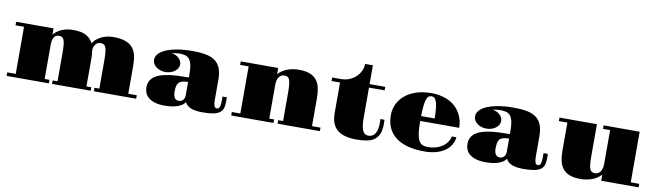

<svg xmlns="http://www.w3.org/2000/svg" viewBox="-40 -1306 6491 1899"><g transform="rotate(10 3206.0 -356.5)"><path d="M39.1 -35.2H124.5V-508.3H39.1V-543.5H415V-481Q446.8 -519.5 497.1 -540.8Q547.4 -562 612.8 -562Q694.3 -562 741.2 -536.1Q788.1 -510.3 810.1 -462.9Q821.8 -483.9 842.3 -502Q862.8 -520 889.2 -533.4Q915.5 -546.9 946.8 -554.4Q978 -562 1011.2 -562Q1084.5 -562 1131.6 -545.7Q1178.7 -529.3 1206.3 -497.8Q1233.9 -466.3 1244.4 -420.7Q1254.9 -375 1254.9 -315.9V-35.2H1340.3V0H915.5V-35.2H964.4V-315.9Q964.4 -366.2 961.4 -398.2Q958.5 -430.2 951.2 -448.5Q943.8 -466.8 931.6 -473.9Q919.4 -481 900.9 -481Q869.1 -481 851.3 -459.7Q833.5 -438.5 828.1 -403.3Q832 -383.3 833.5 -361.6Q835 -339.8 835 -315.9V-35.2H883.3V0H495.6V-35.2H544.4V-315.9Q544.4 -366.2 541.5 -398.2Q538.6 -430.2 531.2 -448.5Q523.9 -466.8 511.7 -473.9Q499.5 -481 481 -481Q462.4 -481 449.7 -473.1Q437 -465.3 429.2 -451.2Q421.4 -437 418.2 -417.5Q415 -397.9 415 -375V-35.2H463.4V0H39.1Z M1420.4 -127.9Q1420.4 -165.5 1434.6 -192.6Q1448.7 -219.7 1474.6 -238.5Q1500.5 -257.3 1536.6 -268.8Q1572.8 -280.3 1616.9 -286.6Q1661.1 -293 1711.9 -295.2Q1762.7 -297.4 1817.4 -297.4V-324.7Q1817.4 -387.2 1808.8 -424.8Q1800.3 -462.4 1783 -482.4Q1765.6 -502.4 1740.2 -508.5Q1714.8 -514.6 1681.2 -514.6Q1663.1 -514.6 1642.8 -511.7Q1622.6 -508.8 1606.9 -504.9Q1629.4 -502.4 1648.4 -493.7Q1667.5 -484.9 1681.2 -471.7Q1694.8 -458.5 1702.4 -442.4Q1710 -426.3 1710 -409.7Q1710 -389.2 1699.7 -371.1Q1689.5 -353 1671.4 -339.6Q1653.3 -326.2 1629.4 -318.4Q1605.5 -310.5 1578.1 -310.5Q1550.8 -310.5 1527.1 -318.4Q1503.4 -326.2 1485.6 -339.6Q1467.8 -353 1457.5 -371.1Q1447.3 -389.2 1447.3 -409.7Q1447.3 -437 1462.2 -459Q1477.1 -481 1502.7 -497.8Q1528.3 -514.6 1563.2 -526.9Q1598.1 -539.1 1638.2 -546.9Q1678.2 -554.7 1721.4 -558.3Q1764.6 -562 1807.6 -562Q1883.8 -562 1940.2 -551.5Q1996.6 -541 2033.9 -514.4Q2071.3 -487.8 2089.8 -441.7Q2108.4 -395.5 2108.4 -324.7V-120.1Q2108.4 -83.5 2116 -63.7Q2123.5 -43.9 2144 -43.9Q2154.3 -43.9 2160.9 -50.5Q2167.5 -57.1 2171.1 -67.9Q2174.8 -78.6 2176.3 -92.8Q2177.7 -106.9 2177.7 -121.6V-169.9H2221.2V-121.6Q2221.2 -82.5 2211.2 -55.7Q2201.2 -28.8 2176.5 -12.2Q2151.9 4.4 2110.6 11.5Q2069.3 18.6 2006.8 18.6Q1975.1 18.6 1947.5 15.1Q1919.9 11.7 1897.2 3.4Q1874.5 -4.9 1857.9 -18.6Q1841.3 -32.2 1831.5 -52.7Q1816.9 -30.3 1792.5 -16.4Q1768.1 -2.4 1739.7 5.4Q1711.4 13.2 1682.6 15.9Q1653.8 18.6 1629.9 18.6Q1572.8 18.6 1532.7 6.6Q1492.7 -5.4 1467.8 -25.4Q1442.9 -45.4 1431.6 -72Q1420.4 -98.6 1420.4 -127.9ZM1702.1 -133.3Q1702.1 -97.2 1715.3 -75Q1728.5 -52.7 1758.8 -52.7Q1784.2 -52.7 1800.8 -71Q1817.4 -89.4 1817.4 -120.1V-252.4Q1782.2 -252.4 1759.8 -246.1Q1737.3 -239.7 1724.4 -225.8Q1711.4 -211.9 1706.8 -189Q1702.1 -166 1702.1 -133.3Z M2294.9 -35.2H2380.4V-508.3H2294.9V-543.5H2670.9V-481Q2686.5 -500 2708.7 -515.1Q2731 -530.3 2757.8 -540.8Q2784.7 -551.3 2815.2 -556.6Q2845.7 -562 2877.9 -562Q2944.3 -562 2987.5 -544.7Q3030.8 -527.3 3055.7 -495.4Q3080.6 -463.4 3090.3 -417.7Q3100.1 -372.1 3100.1 -315.9V-35.2H3185.5V0H2760.7V-35.2H2809.6V-315.9Q2809.6 -366.2 2806.6 -398.2Q2803.7 -430.2 2796.4 -448.5Q2789.1 -466.8 2776.9 -473.9Q2764.6 -481 2746.1 -481Q2727.5 -481 2713.4 -473.1Q2699.2 -465.3 2689.7 -451.2Q2680.2 -437 2675.5 -417.5Q2670.9 -397.9 2670.9 -375V-35.2H2719.2V0H2294.9Z M3298.3 -508.3H3212.9V-543.5H3298.3Q3347.7 -543.5 3387 -560.3Q3426.3 -577.1 3453.9 -604.2Q3481.4 -631.3 3496.1 -665Q3510.7 -698.7 3510.7 -732.4H3588.9V-543.5H3746.1V-508.3H3588.9V-207.5Q3588.9 -155.3 3594.5 -122.3Q3600.1 -89.4 3610.6 -70.8Q3621.1 -52.2 3635.5 -45.7Q3649.9 -39.1 3667.5 -39.1Q3684.6 -39.1 3700.7 -46.6Q3716.8 -54.2 3729 -71Q3741.2 -87.9 3748.5 -115Q3755.9 -142.1 3755.9 -181.6Q3755.9 -190.9 3755.4 -200.9Q3754.9 -210.9 3753.9 -221.7H3794.9Q3796.4 -197.3 3796.4 -177.2Q3796.4 -116.2 3779.5 -77.9Q3762.7 -39.6 3731.4 -18.1Q3700.2 3.4 3655.5 11.2Q3610.8 19 3555.2 19Q3492.7 19 3444.8 6.8Q3397 -5.4 3364.3 -32Q3331.5 -58.6 3314.9 -100.6Q3298.3 -142.6 3298.3 -202.6Z M3849.1 -276.9Q3849.1 -342.3 3876 -395Q3902.8 -447.8 3950.4 -484.9Q3998 -522 4063.2 -542Q4128.4 -562 4204.6 -562Q4263.2 -562 4310.8 -550.3Q4358.4 -538.6 4395.3 -518.3Q4432.1 -498 4458.7 -470.2Q4485.4 -442.4 4502.7 -410.2Q4520 -377.9 4528.3 -342.5Q4536.6 -307.1 4536.6 -271.5H4145Q4145 -196.8 4151.6 -149.9Q4158.2 -103 4172.6 -76.4Q4187 -49.8 4209.7 -40Q4232.4 -30.3 4264.6 -30.3Q4305.7 -30.3 4341.8 -40.5Q4377.9 -50.8 4406.5 -69.6Q4435.1 -88.4 4454.1 -115Q4473.1 -141.6 4480 -174.8H4525.9Q4521 -129.4 4498 -93.5Q4475.1 -57.6 4437.3 -32.7Q4399.4 -7.8 4348.4 5.4Q4297.4 18.6 4236.8 18.6Q4141.6 18.6 4069.1 -1.2Q3996.6 -21 3947.8 -58.8Q3898.9 -96.7 3874 -151.6Q3849.1 -206.5 3849.1 -276.9ZM4282.2 -320.8Q4280.8 -381.8 4276.4 -422.4Q4272 -462.9 4263.7 -487.3Q4255.4 -511.7 4243.2 -521.7Q4231 -531.7 4213.9 -531.7Q4196.8 -531.7 4184.3 -521.7Q4171.9 -511.7 4163.6 -487.3Q4155.3 -462.9 4150.9 -422.4Q4146.5 -381.8 4145.5 -320.8Z M4644.5 -127.9Q4644.5 -165.5 4658.7 -192.6Q4672.9 -219.7 4698.7 -238.5Q4724.6 -257.3 4760.7 -268.8Q4796.9 -280.3 4841.1 -286.6Q4885.3 -293 4936 -295.2Q4986.8 -297.4 5041.5 -297.4V-324.7Q5041.5 -387.2 5033 -424.8Q5024.4 -462.4 5007.1 -482.4Q4989.7 -502.4 4964.4 -508.5Q4939 -514.6 4905.3 -514.6Q4887.2 -514.6 4866.9 -511.7Q4846.7 -508.8 4831.1 -504.9Q4853.5 -502.4 4872.6 -493.7Q4891.6 -484.9 4905.3 -471.7Q4918.9 -458.5 4926.5 -442.4Q4934.1 -426.3 4934.1 -409.7Q4934.1 -389.2 4923.8 -371.1Q4913.6 -353 4895.5 -339.6Q4877.4 -326.2 4853.5 -318.4Q4829.6 -310.5 4802.2 -310.5Q4774.9 -310.5 4751.2 -318.4Q4727.5 -326.2 4709.7 -339.6Q4691.9 -353 4681.6 -371.1Q4671.4 -389.2 4671.4 -409.7Q4671.4 -437 4686.3 -459Q4701.2 -481 4726.8 -497.8Q4752.4 -514.6 4787.4 -526.9Q4822.3 -539.1 4862.3 -546.9Q4902.3 -554.7 4945.6 -558.3Q4988.8 -562 5031.7 -562Q5107.9 -562 5164.3 -551.5Q5220.7 -541 5258.1 -514.4Q5295.4 -487.8 5314 -441.7Q5332.5 -395.5 5332.5 -324.7V-120.1Q5332.5 -83.5 5340.1 -63.7Q5347.7 -43.9 5368.2 -43.9Q5378.4 -43.9 5385 -50.5Q5391.6 -57.1 5395.3 -67.9Q5398.9 -78.6 5400.4 -92.8Q5401.9 -106.9 5401.9 -121.6V-169.9H5445.3V-121.6Q5445.3 -82.5 5435.3 -55.7Q5425.3 -28.8 5400.6 -12.2Q5376 4.4 5334.7 11.5Q5293.5 18.6 5231 18.6Q5199.2 18.6 5171.6 15.1Q5144 11.7 5121.3 3.4Q5098.6 -4.9 5082 -18.6Q5065.4 -32.2 5055.7 -52.7Q5041 -30.3 5016.6 -16.4Q4992.2 -2.4 4963.9 5.4Q4935.5 13.2 4906.7 15.9Q4877.9 18.6 4854 18.6Q4796.9 18.6 4756.8 6.6Q4716.8 -5.4 4691.9 -25.4Q4667 -45.4 4655.8 -72Q4644.5 -98.6 4644.5 -127.9ZM4926.3 -133.3Q4926.3 -97.2 4939.5 -75Q4952.6 -52.7 4982.9 -52.7Q5008.3 -52.7 5024.9 -71Q5041.5 -89.4 5041.5 -120.1V-252.4Q5006.3 -252.4 4983.9 -246.1Q4961.4 -239.7 4948.5 -225.8Q4935.5 -211.9 4930.9 -189Q4926.3 -166 4926.3 -133.3Z M5581.5 -508.3H5496.1V-543.5H5872.1V-227.5Q5872.1 -177.2 5875 -145.3Q5877.9 -113.3 5885.3 -95Q5892.6 -76.7 5904.8 -69.6Q5917 -62.5 5935.5 -62.5Q5954.1 -62.5 5968.3 -70.3Q5982.4 -78.1 5991.9 -92.3Q6001.5 -106.4 6006.1 -126Q6010.7 -145.5 6010.7 -168.5V-508.3H5939V-543.5H6301.3V-35.2H6386.2V0H6010.7V-62.5Q5995.1 -43.5 5972.9 -28.3Q5950.7 -13.2 5924.1 -2.7Q5897.5 7.8 5866.9 13.2Q5836.4 18.6 5804.2 18.6Q5737.3 18.6 5694.1 1.2Q5650.9 -16.1 5626 -48.1Q5601.1 -80.1 5591.3 -125.5Q5581.5 -170.9 5581.5 -227.5Z"/></g></svg>

Font: GravitasOne
Style: Regular
Weight: 400
Designer: Riccardo De Franceschi
Foundry: Sorkin Type Co.
Version: Version 1.001